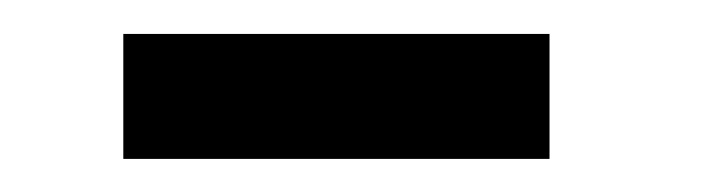

<svg xmlns="http://www.w3.org/2000/svg" viewBox="-20 -286 424 116"><path d="M54.5 -190V-265.5H312V-190Z"/></svg>

Font: League Spartan Thin
Style: Regular
Weight: 400
Version: Version 2.002